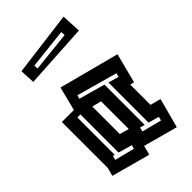

<svg xmlns="http://www.w3.org/2000/svg" viewBox="-223 -812 893 893"><g transform="rotate(-45 223.5 -365.0)"><path d="M206 3 15 -49 26 -90V-392H105L135 -510L432 -432L394 -285L374 -290V-157L426 -143L387 3L218 -43ZM289 -375V-110L265 -117L260 -96L357 -71L362 -90L309 -105V-369L361 -354L366 -373L165 -429L160 -411ZM112 -105V-356H92V-110L83 -113L77 -92L175 -67L180 -86ZM177 -162 223 -149V-150V-331L177 -343ZM64 -618 60 -692 378 -733 383 -637ZM321 -669 320 -690 121 -668 122 -648Z"/></g></svg>

Font: Blaka Hollow
Style: Regular
Weight: 400
Designer: Mohamed Gaber
Foundry: Kief Type Foundry
Version: Version 1.003; ttfautohint (v1.8.4.7-5d5b)